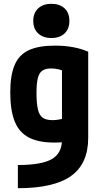

<svg xmlns="http://www.w3.org/2000/svg" viewBox="-20 -770 540 1010"><path d="M74 98Q199 98 252.5 67Q306 36 306 -35V-462L337 -390Q307 -401 287 -405.5Q267 -410 250 -410Q220 -410 203 -398.5Q186 -387 179 -359Q172 -331 172 -281Q172 -226 179.5 -194.5Q187 -163 205 -150.5Q223 -138 256 -138Q273 -138 292.5 -141.5Q312 -145 341 -152L375 -30Q350 -26 323 -23Q296 -20 267 -20Q183 -20 132 -46.5Q81 -73 57.5 -131Q34 -189 34 -284Q34 -374 57 -428Q80 -482 131.5 -506Q183 -530 268 -530Q371 -530 444 -498V-45Q444 91 354 155.5Q264 220 74 220ZM250.5 -570Q207 -570 181 -594Q155 -618 155 -660Q155 -702.4 181.1 -726.2Q207.2 -750 250 -750Q294 -750 319.5 -726.2Q345 -702.4 345 -660Q345 -618 319.5 -594Q294 -570 250.5 -570Z"/></svg>

Font: M PLUS 1 Code
Style: Regular
Weight: 400
Designer: Coji Morishita
Foundry: UNDERFOREST DESIGN
Version: Version 1.005